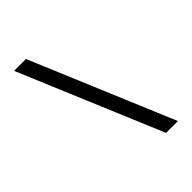

<svg xmlns="http://www.w3.org/2000/svg" viewBox="-243 -801 1087 1087"><g transform="rotate(-45 300.0 -257.5)"><path d="M433 171 73 -686H168L528 171Z"/></g></svg>

Font: Chivo Mono SemiBold
Style: Italic
Weight: 600
Italic angle: -8.05°
Monospace: yes
Version: Version 1.008